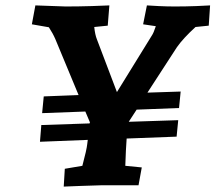

<svg xmlns="http://www.w3.org/2000/svg" viewBox="-20 -686 807 711"><path d="M161 -585 98 -596 111 -666 223 -662Q270 -662 320 -663.5Q370 -665 385 -666L379 -591L329 -586Q332 -557 339 -540L413 -345L542 -554Q549 -564 557 -589L510 -596L524 -666Q536 -665 567.5 -663.5Q599 -662 627 -662Q667 -662 707 -663.5Q747 -665 758 -666L753 -591L704 -586Q658 -544 635 -511L526 -343L649 -347L643 -286L486 -280L458 -237L457 -235L640 -241L634 -180L449 -173Q446 -134 444 -72L505 -66L493 0H358Q324 1 279 2.5Q234 4 216 5L220 -61L285 -72Q301 -132 303 -152L305 -168L128 -161L133 -223L312 -229L313 -233L296 -273L136 -267L142 -329L271 -334L185 -541Q176 -562 161 -585Z"/></svg>

Font: Andada Pro ExtraBold
Style: Italic
Weight: 800
Italic angle: -6.99998°
Designer: Carolina Giovagnoli
Foundry: Huerta Tipografica
Version: Version 3.005; ttfautohint (v1.8.4)